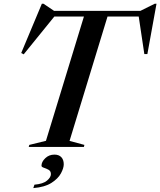

<svg xmlns="http://www.w3.org/2000/svg" viewBox="-20 -772 842 1009"><path d="M423.5 -10.5 421 0H131L134 -10.5L221.5 -32L421 -685H265.5L104.5 -486.5L91.5 -493.5L200 -752.5H208.5L264 -715H718L793.5 -752.5H802.5L754.5 -488H738.5L709 -685H545L345.5 -31.5ZM198 99Q198 78.5 217.8 59.5Q237.5 40.5 266 40.5Q289.5 40.5 302.2 54Q315 67.5 315 91.5Q315 111.5 300.2 139Q285.5 166.5 250.5 189Q215.5 211.5 155 216.5L161 198.5Q206.5 194.5 227 177.2Q247.5 160 247.5 143Q247.5 127 235.2 120.2Q223 113.5 210.5 109.5Q198 105.5 198 99Z"/></svg>

Font: Newsreader Display Medium
Style: Italic
Weight: 500
Italic angle: -17°
Designer: Hugues Gentile
Foundry: Production Type
Version: Version 1.001